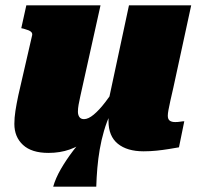

<svg xmlns="http://www.w3.org/2000/svg" viewBox="-20 -563 746 722"><path d="M396 -137Q381 -105 371 -70.5Q361 -36 355 -1Q349 34 346 69.5Q343 105 342 139H180Q189 107 209 72.5Q229 38 256 2.5Q283 -33 314 -68.5Q345 -104 378 -137ZM282 -201Q278 -183 275.5 -169Q273 -155 273 -143Q273 -131 278.5 -123Q284 -115 296 -115Q312 -115 332.5 -132Q353 -149 376 -179Q399 -209 424 -247V-172Q396 -130 368 -96.5Q340 -63 309.5 -38.5Q279 -14 242.5 -1Q206 12 162 12Q99 12 66.5 -18Q34 -48 34 -97Q34 -120 38 -146Q42 -172 49 -205L101 -431Q102 -437 98.5 -441.5Q95 -446 87.5 -449Q80 -452 69 -455L60 -457L79 -543H358ZM632 -234Q625 -204 620.5 -183.5Q616 -163 613.5 -149.5Q611 -136 611 -128Q611 -115 618 -109.5Q625 -104 639 -104Q649 -104 658 -105.5Q667 -107 673 -107L653 -9Q636 -6 614.5 -2.5Q593 1 569 3.5Q545 6 520 6Q458 6 423 -22.5Q388 -51 388 -108Q388 -112 388 -117Q388 -122 388 -129Q388 -136 388 -145L377 -132L465 -543H699Z"/></svg>

Font: Roboto Serif Black
Style: Italic
Weight: 900
Italic angle: -10°
Version: Version 1.008